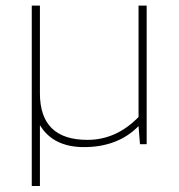

<svg xmlns="http://www.w3.org/2000/svg" viewBox="-20 -504 624 671"><path d="M119.5 146.1V-66.6Q165 8.7 269.8 10.1Q391.5 11 464.2 -63.4L469.2 0H492.6V-484.4H464.2V-95.1Q386.5 -15.2 285.4 -15.2Q119.5 -15.2 119.5 -177.8V-484.4H91V146.1Z"/></svg>

Font: Arad-FD-VF Thin
Style: Regular
Weight: 100
Designer: Mohammad Darvishi
Version: Version 1.010;September 21, 2024;FontCreator 15.0.0.2992 64-